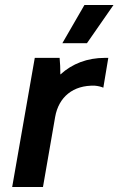

<svg xmlns="http://www.w3.org/2000/svg" viewBox="-20 -753 477 773"><path d="M29 0H153L202 -282C216 -362 274 -411 362 -408C374 -407 387 -404 396 -400L416 -520H402C332 -520 271 -497 223 -453C223 -476 222 -501 220 -520H120ZM330 -579 437 -733H320L231 -579Z"/></svg>

Font: Fixel Display SemiBold
Style: Italic
Weight: 600
Italic angle: -10°
Designer: AlfaBravo + MacPaw
Foundry: Kyrylo Tkachov, Marchela Mozhyna, Serhii Makarenko, Maria Weinstein, Zakhar Kryvoshyya
Version: Version 1.210;Glyphs 3.2 (3217)